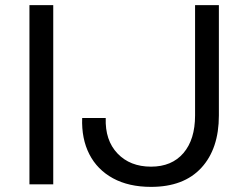

<svg xmlns="http://www.w3.org/2000/svg" viewBox="-20 -720 960 750"><path d="M188 -700V0H95V-700ZM570 10Q483 10 421.5 -23.5Q360 -57 329 -117.5Q298 -178 301 -259H393Q390 -172 439 -120.5Q488 -69 570 -69Q651 -69 696.5 -122Q742 -175 742 -269V-700H835V-269Q835 -139 766.5 -64.5Q698 10 570 10Z"/></svg>

Font: Goli
Style: Regular
Weight: 400
Designer: jaikishan Patel
Foundry: MagicType
Version: Version 1.000